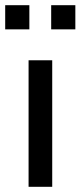

<svg xmlns="http://www.w3.org/2000/svg" viewBox="-37 -719 310 739"><path d="M73 0V-487H164V0ZM160 -606V-699H253V-606ZM-17 -606V-699H76V-606Z"/></svg>

Font: Nunito Sans Medium
Style: Regular
Weight: 500
Designer: Vernon Adams
Foundry: Vernon Adams
Version: Version 3.101; ttfautohint (v1.8.4.7-5d5b);gftools[0.9.27]